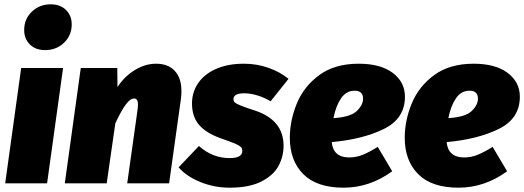

<svg xmlns="http://www.w3.org/2000/svg" viewBox="-20 -849 2427 889"><path d="M198 0H4L78 -534H272ZM92 -710Q92 -761 127.5 -795Q163 -829 215 -829Q259 -829 285.5 -803Q312 -777 312 -736Q312 -685 276.5 -651Q241 -617 189 -617Q145 -617 118.5 -643Q92 -669 92 -710Z M820 -428Q820 -405 818 -393L763 0H569L617 -341Q619 -359 619 -364Q619 -393 601 -393Q583 -393 562 -364.5Q541 -336 514 -278L474 0H280L354 -534H523L524 -446Q556 -495 604 -524.5Q652 -554 703 -554Q758 -554 789 -521Q820 -488 820 -428Z M1316 -484 1233 -380Q1205 -397 1172.5 -407Q1140 -417 1111 -417Q1061 -417 1061 -390Q1061 -380 1068 -374Q1075 -368 1099 -358.5Q1123 -349 1161 -337Q1293 -293 1293 -174Q1293 -125 1270 -81.5Q1247 -38 1191 -9Q1135 20 1043 20Q972 20 908 -6Q844 -32 807 -74L901 -173Q964 -117 1043 -117Q1102 -117 1102 -150Q1102 -162 1094.5 -169Q1087 -176 1068.5 -184Q1050 -192 1001 -209Q934 -233 901.5 -271Q869 -309 869 -370Q869 -422 897.5 -464Q926 -506 980.5 -530Q1035 -554 1109 -554Q1169 -554 1223 -535Q1277 -516 1316 -484Z M1516 -191Q1523 -120 1597 -120Q1629 -120 1659 -132Q1689 -144 1729 -169L1796 -56Q1692 20 1571 20Q1447 20 1384.5 -42.5Q1322 -105 1322 -211Q1322 -291 1354.5 -370Q1387 -449 1458.5 -501.5Q1530 -554 1641 -554Q1742 -554 1798.5 -511.5Q1855 -469 1855 -401Q1855 -300 1757.5 -252Q1660 -204 1516 -191ZM1661 -392Q1661 -429 1622 -429Q1583 -429 1559 -393.5Q1535 -358 1524 -302Q1603 -307 1632 -335Q1661 -363 1661 -392Z M2048 -191Q2055 -120 2129 -120Q2161 -120 2191 -132Q2221 -144 2261 -169L2328 -56Q2224 20 2103 20Q1979 20 1916.5 -42.5Q1854 -105 1854 -211Q1854 -291 1886.5 -370Q1919 -449 1990.5 -501.5Q2062 -554 2173 -554Q2274 -554 2330.5 -511.5Q2387 -469 2387 -401Q2387 -300 2289.5 -252Q2192 -204 2048 -191ZM2193 -392Q2193 -429 2154 -429Q2115 -429 2091 -393.5Q2067 -358 2056 -302Q2135 -307 2164 -335Q2193 -363 2193 -392Z"/></svg>

Font: FiraGO Heavy
Style: Italic
Weight: 900
Italic angle: -8°
Designer: bBox Type GmbH
Foundry: bBox Type GmbH
Version: Version 1.001